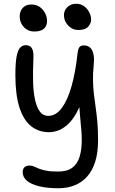

<svg xmlns="http://www.w3.org/2000/svg" viewBox="-20 -743 615 1024"><path d="M292 261Q232 261 189 250.5Q146 240 123.5 221Q101 202 101 175Q101 159 110 149.5Q119 140 138 140Q151 140 161.5 145Q172 150 186.5 156Q201 162 225.5 167Q250 172 289 172Q338 172 365.5 151.5Q393 131 404.5 93Q416 55 416 5Q416 -24 413.5 -52Q411 -80 408 -112Q405 -144 402 -186.5Q399 -229 398 -287L432 -258Q414 -189 390.5 -145.5Q367 -102 340.5 -78.5Q314 -55 289 -46.5Q264 -38 242 -38Q186 -38 146 -70Q106 -102 84 -169Q62 -236 62 -343Q62 -410 69 -444Q76 -478 88.5 -490Q101 -502 116 -502Q132 -502 142 -494.5Q152 -487 156 -470Q160 -453 158 -424Q155 -361 156.5 -306Q158 -251 167 -210.5Q176 -170 193 -147.5Q210 -125 237 -125Q279 -125 310.5 -168.5Q342 -212 362.5 -286.5Q383 -361 393 -454Q396 -482 403.5 -491.5Q411 -501 429 -501Q440 -501 450.5 -496Q461 -491 468.5 -479.5Q476 -468 479.5 -448.5Q483 -429 480 -400Q475 -349 476 -311Q477 -273 481 -239.5Q485 -206 490 -171.5Q495 -137 499 -95Q503 -53 503 5Q503 72 487.5 120.5Q472 169 443.5 200Q415 231 376.5 246Q338 261 292 261ZM397 -583Q366 -583 343.5 -607Q321 -631 321 -662Q321 -688 340 -705.5Q359 -723 386 -723Q411 -723 429 -709.5Q447 -696 456.5 -676.5Q466 -657 466 -638Q466 -619 450.5 -601Q435 -583 397 -583ZM162 -575Q140 -575 122.5 -586Q105 -597 95 -615.5Q85 -634 85 -656Q85 -683 101.5 -701Q118 -719 146 -719Q174 -719 192.5 -705.5Q211 -692 221 -672Q231 -652 231 -631Q231 -606 215 -590.5Q199 -575 162 -575Z"/></svg>

Font: Shantell Sans
Style: Regular
Weight: 400
Designer: Stephen Nixon, Anya Danilova, Shantell Martin
Foundry: Arrow Type
Version: Version 1.008;[ac192a2d6]